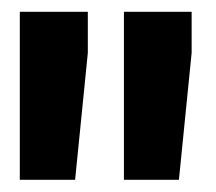

<svg xmlns="http://www.w3.org/2000/svg" viewBox="-20 -770 357 317"><path d="M125 -682.6 104 -473.1H12.7V-750.5H125ZM296.4 -682.6 275.4 -473.1H184.6V-750.5H296.4Z"/></svg>

Font: Mardoto Black
Style: Regular
Weight: 900
Designer: Christian Robertson, Vahan Hovhannisyan
Foundry: Google
Version: Version 1.000